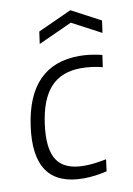

<svg xmlns="http://www.w3.org/2000/svg" viewBox="-87 -821 616 886"><g transform="rotate(-10 221.0 -377.5)"><path d="M148 -693 306 -765 442 -693 434 -636 298 -708 140 -636ZM232 10Q-6 10 33 -270Q72 -550 310 -550Q359 -550 416 -536L408 -480Q359 -493 308 -493Q217 -493 166 -438.5Q115 -384 99 -270Q83 -154 118 -100.5Q153 -47 245 -47Q270 -47 294 -50Q318 -53 349 -59L342 -4Q320 2 289.5 6Q259 10 232 10Z"/></g></svg>

Font: Plata Sans Light
Style: Italic
Weight: 300
Italic angle: -8°
Designer: Pablo Impallari, Andres Torresi, & Cristiano Sobral
Foundry: Pablo Impallari, Andres Torresi, & Cristiano Sobral
Version: Version 1.00;December 28, 2019;FontCreator 12.0.0.2547 64-bi